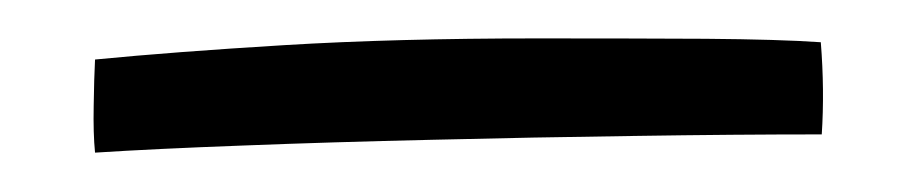

<svg xmlns="http://www.w3.org/2000/svg" viewBox="-20 -394 476 100"><path d="M407.5 -372Q409.5 -347 408 -324Q363 -324 310.5 -323.2Q258 -322.5 205.2 -321.2Q152.5 -320 106.5 -318.2Q60.5 -316.5 29.5 -314.5Q28.5 -324.5 28.8 -339Q29 -353.5 29.5 -363Q70.5 -367 128.2 -370.5Q186 -374 260 -374Q309 -374 347.5 -373.8Q386 -373.5 407.5 -372Z"/></svg>

Font: Grandstander ExtraLight
Style: Regular
Weight: 200
Designer: Tyler Finck
Foundry: Etcetera Type Co
Version: Version 1.200; ttfautohint (v1.8.3)